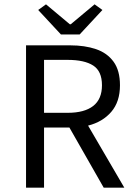

<svg xmlns="http://www.w3.org/2000/svg" viewBox="-20 -865 640 885"><path d="M100 0V-656H304Q371 -656 422.5 -638.5Q474 -621 503.5 -580.5Q533 -540 533 -472Q533 -396 493 -349.5Q453 -303 386 -286L553 0H458L300 -277H183V0ZM183 -345H292Q369 -345 409.5 -376.5Q450 -408 450 -472Q450 -537 409.5 -563Q369 -589 292 -589H183ZM261 -706 156 -819 192 -845 302 -753H306L416 -845L452 -819L347 -706Z"/></svg>

Font: SauceCodePro NFM
Style: Regular
Weight: 400
Monospace: yes
Designer: Paul D. Hunt, Teo Tuominen
Foundry: Adobe
Version: Version 2.042;hotconv 1.1.0;makeotfexe 2.6.0;Nerd Fonts 3.3.